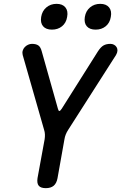

<svg xmlns="http://www.w3.org/2000/svg" viewBox="-20 -968 640 998"><path d="M477 -814Q446 -814 431 -831.5Q416 -849 421 -880Q426 -911 448 -929.5Q470 -948 501 -948Q532 -948 547 -929.5Q562 -911 556 -880Q551 -849 529.5 -831.5Q508 -814 477 -814ZM250 -814Q219 -814 204 -831.5Q189 -849 194 -880Q199 -911 221 -929.5Q243 -948 274 -948Q305 -948 320 -929.5Q335 -911 329 -880Q324 -849 302.5 -831.5Q281 -814 250 -814ZM218 10Q192 10 181.5 -2.5Q171 -15 175 -42L212 -244Q214 -257 213.5 -269.5Q213 -282 209 -294L98 -682Q95 -694 98 -704.5Q101 -715 108.5 -723Q116 -731 126 -735.5Q136 -740 146 -740Q167 -740 179 -732Q191 -724 197 -701L281 -403Q284 -391 288.5 -391Q293 -391 301 -403L489 -701Q504 -724 518.5 -732Q533 -740 554 -740Q564 -740 572.5 -735.5Q581 -731 586 -723Q591 -715 590.5 -704.5Q590 -694 583 -682L335 -294Q327 -282 322 -269.5Q317 -257 315 -244L279 -42Q274 -15 259 -2.5Q244 10 218 10Z"/></svg>

Font: Maple Mono NL Medium
Style: Italic
Weight: 500
Italic angle: -10°
Monospace: yes
Designer: subframe7536
Version: Version 7.000